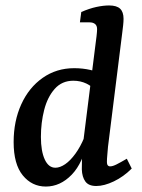

<svg xmlns="http://www.w3.org/2000/svg" viewBox="-20 -675 519 704"><path d="M333 7Q305 7 293 -9.5Q281 -26 280 -54Q280 -68 280.5 -87Q281 -106 282 -129L330 -511Q332 -525 334 -542.5Q336 -560 336 -568Q336 -581 328.5 -587Q321 -593 309 -593H273L278 -631Q308 -644 333.5 -649.5Q359 -655 380 -655Q408 -655 420.5 -643Q433 -631 433 -606Q433 -596 431.5 -582Q430 -568 428 -553L376 -137Q375 -123 373.5 -107.5Q372 -92 372 -81Q372 -65 384 -65Q393 -65 407 -72Q421 -79 445 -93L463 -57Q433 -27 397.5 -10Q362 7 333 7ZM148 9Q97 9 63.5 -32Q30 -73 30 -154Q30 -231 58 -292.5Q86 -354 136.5 -389.5Q187 -425 252 -425Q283 -425 311.5 -418.5Q340 -412 363 -402L338 -335Q319 -358 297 -368.5Q275 -379 249 -379Q207 -379 180.5 -349Q154 -319 142 -272Q130 -225 130 -173Q130 -121 144 -90.5Q158 -60 183 -60Q200 -60 219 -73Q238 -86 256.5 -111.5Q275 -137 289 -171L302 -164Q285 -78 243 -34.5Q201 9 148 9Z"/></svg>

Font: Rasa Medium
Style: Italic
Weight: 500
Italic angle: -7.10001°
Designer: Anna Giedrys (Yrsa+Rasa design), David Brezina (Yrsa art-direction, Rasa art-direction, design)
Foundry: Rosetta Type Foundry
Version: Version 2.004